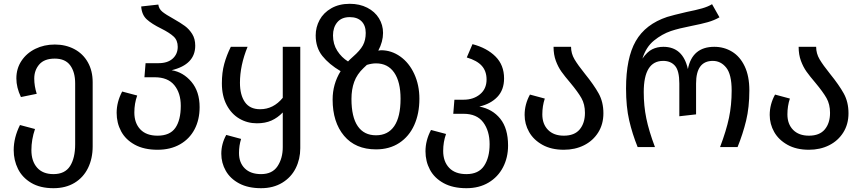

<svg xmlns="http://www.w3.org/2000/svg" viewBox="-20 -773 4536 1009"><path d="M467 -341V-4Q467 60 442.5 110Q418 160 371.5 188Q325 216 261 216Q191 216 144 188Q97 160 74.5 114.5Q52 69 52 16Q52 -50 85 -116L164 -95Q145 -40 145 16Q145 74 175 108Q205 142 261 142Q321 142 348 100Q375 58 375 -15V-335Q375 -394 349 -429.5Q323 -465 268 -465Q213 -465 186.5 -434.5Q160 -404 160 -360Q160 -321 173 -280L90 -263Q66 -313 66 -361Q66 -413 93 -453.5Q120 -494 166 -516.5Q212 -539 268 -539Q325 -539 370.5 -515Q416 -491 441.5 -446Q467 -401 467 -341Z M1029 -210Q1029 -144 1002.5 -93.5Q976 -43 926 -14.5Q876 14 808 14Q737 14 688.5 -12.5Q640 -39 616.5 -83Q593 -127 593 -180Q593 -237 622 -292L701 -271Q686 -229 686 -182Q686 -126 717.5 -93Q749 -60 808 -60Q873 -60 901.5 -101Q930 -142 930 -217Q930 -284 896 -325.5Q862 -367 793 -367H739L745 -441H813Q861 -441 887.5 -465Q914 -489 914 -527Q914 -561 892.5 -581Q871 -601 827 -623Q778 -647 751.5 -671Q725 -695 722 -739L812 -749Q815 -726 833.5 -711Q852 -696 892 -674Q929 -653 951.5 -636.5Q974 -620 990 -594.5Q1006 -569 1006 -533Q1006 -434 882 -404Q943 -394 986 -343Q1029 -292 1029 -210Z M1558 -527V6Q1558 63 1534 111Q1510 159 1463 187.5Q1416 216 1352 216Q1284 216 1237 191Q1190 166 1166.5 124.5Q1143 83 1143 35Q1143 -17 1169 -64L1247 -43Q1236 -8 1236 31Q1236 82 1266.5 112Q1297 142 1352 142Q1411 142 1438.5 100.5Q1466 59 1466 0V-182Q1439 -154 1406.5 -139.5Q1374 -125 1330 -125Q1280 -125 1238 -149.5Q1196 -174 1171 -221.5Q1146 -269 1146 -335Q1146 -392 1158.5 -437.5Q1171 -483 1193 -527H1281Q1241 -429 1241 -338Q1241 -274 1267 -236.5Q1293 -199 1347 -199Q1417 -199 1466 -259V-527Z M2184 -254Q2184 -176 2157 -116Q2130 -56 2078.5 -22Q2027 12 1956 12Q1848 12 1788 -59.5Q1728 -131 1728 -250Q1728 -331 1770 -399Q1709 -435 1674 -479Q1639 -523 1639 -587Q1639 -630 1659.5 -668Q1680 -706 1721 -729.5Q1762 -753 1818 -753Q1870 -753 1910 -732.5Q1950 -712 1971.5 -677Q1993 -642 1993 -600Q1993 -554 1968 -507Q1978 -509 1982 -509Q2037 -509 2083.5 -476Q2130 -443 2157 -384.5Q2184 -326 2184 -254ZM1809 -450Q1817 -459 1835 -475Q1872 -507 1887 -534.5Q1902 -562 1902 -600Q1902 -639 1880 -661Q1858 -683 1818 -683Q1775 -683 1752.5 -656Q1730 -629 1730 -587Q1730 -541 1752.5 -506Q1775 -471 1809 -450ZM2085 -254Q2085 -343 2051.5 -391.5Q2018 -440 1956 -440Q1934 -440 1908 -432L1891 -416Q1856 -383 1841.5 -343Q1827 -303 1827 -253Q1827 -158 1860 -110Q1893 -62 1956 -62Q2019 -62 2052 -110.5Q2085 -159 2085 -254Z M2650 -8Q2650 55 2623.5 106Q2597 157 2547.5 186.5Q2498 216 2431 216Q2360 216 2311.5 189.5Q2263 163 2239.5 119Q2216 75 2216 22Q2216 -35 2245 -90L2324 -69Q2309 -27 2309 20Q2309 76 2340.5 109Q2372 142 2431 142Q2495 142 2524 98.5Q2553 55 2553 -15Q2553 -85 2519.5 -130Q2486 -175 2416 -175H2362L2368 -249H2416Q2468 -249 2502.5 -277.5Q2537 -306 2537 -355Q2537 -399 2512 -427Q2487 -455 2433 -471L2463 -541Q2539 -521 2584 -476Q2629 -431 2629 -361Q2629 -301 2594 -264Q2559 -227 2499 -213Q2568 -200 2609 -149Q2650 -98 2650 -8Z M3054 -385Q3101 -327 3126 -282Q3151 -237 3151 -178Q3151 -120 3123.5 -76.5Q3096 -33 3049 -9.5Q3002 14 2943 14Q2877 14 2830.5 -12Q2784 -38 2760.5 -79.5Q2737 -121 2737 -169Q2737 -225 2765 -276L2843 -255Q2830 -216 2830 -172Q2830 -121 2860 -90.5Q2890 -60 2943 -60Q2999 -60 3026.5 -93Q3054 -126 3054 -180Q3054 -225 3035.5 -257.5Q3017 -290 2977 -338Q2948 -372 2930.5 -396.5Q2913 -421 2901 -453.5Q2889 -486 2889 -527H2981Q2981 -492 2999 -461.5Q3017 -431 3054 -385Z M3270 -308Q3270 -468 3321 -557Q3372 -646 3486 -684Q3515 -693 3588 -710Q3638 -720 3669.5 -729Q3701 -738 3722 -751L3761 -682Q3733 -666 3699.5 -656.5Q3666 -647 3615 -637Q3548 -624 3506 -610Q3459 -594 3417 -560Q3375 -526 3356 -465Q3381 -501 3407.5 -514Q3434 -527 3466 -527Q3569 -527 3595 -410Q3618 -527 3734 -527Q3785 -527 3827 -501.5Q3869 -476 3893.5 -424.5Q3918 -373 3918 -298Q3918 -209 3901 -139Q3884 -69 3856 0H3764Q3797 -87 3811 -154Q3825 -221 3825 -297Q3825 -382 3796.5 -417.5Q3768 -453 3726 -453Q3638 -453 3638 -334V-172L3550 -162V-334Q3550 -401 3527.5 -427Q3505 -453 3465 -453Q3363 -453 3363 -289Q3363 -217 3376.5 -151Q3390 -85 3422 0H3331Q3303 -69 3286.5 -140.5Q3270 -212 3270 -308Z M4342 -385Q4389 -327 4414 -282Q4439 -237 4439 -178Q4439 -120 4411.5 -76.5Q4384 -33 4337 -9.5Q4290 14 4231 14Q4165 14 4118.5 -12Q4072 -38 4048.5 -79.5Q4025 -121 4025 -169Q4025 -225 4053 -276L4131 -255Q4118 -216 4118 -172Q4118 -121 4148 -90.5Q4178 -60 4231 -60Q4287 -60 4314.5 -93Q4342 -126 4342 -180Q4342 -225 4323.5 -257.5Q4305 -290 4265 -338Q4236 -372 4218.5 -396.5Q4201 -421 4189 -453.5Q4177 -486 4177 -527H4269Q4269 -492 4287 -461.5Q4305 -431 4342 -385Z"/></svg>

Font: Fira GO
Style: Regular
Weight: 400
Designer: Carrois Corporate
Foundry: Carrois Corporate GbR
Version: Version 0.300